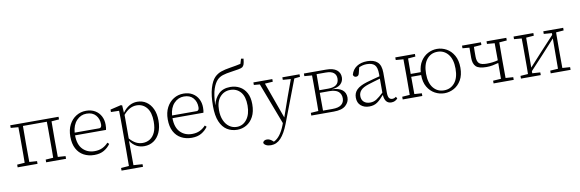

<svg xmlns="http://www.w3.org/2000/svg" viewBox="-63 -1343 6552 2168"><g transform="rotate(-10 3213.0 -259.5)"><path d="M43 0V-31L130 -37Q131 -78 131 -126Q131 -174 131 -214V-268Q131 -308 131 -356.5Q131 -405 130 -445L43 -452V-482H597V-452L510 -445Q510 -405 509.5 -356.5Q509 -308 509 -268V-214Q509 -174 509.5 -126Q510 -78 510 -37L598 -31V0H370V-31L457 -37Q458 -78 458 -126Q458 -174 458 -214V-268Q458 -309 458 -359.5Q458 -410 457 -450H183Q183 -410 182.5 -359.5Q182 -309 182 -268V-214Q182 -174 182.5 -126Q183 -78 183 -37L271 -31V0Z M913 -462Q847 -462 799.5 -412Q752 -362 745 -274H1030Q1044 -276 1049.5 -287Q1055 -298 1055 -315Q1055 -378 1018.5 -420Q982 -462 913 -462ZM922 13Q854 13 801 -15.5Q748 -44 718.5 -100Q689 -156 689 -238Q689 -317 719 -374.5Q749 -432 800 -463.5Q851 -495 913 -495Q973 -495 1016 -469.5Q1059 -444 1082 -400.5Q1105 -357 1105 -302Q1105 -264 1099 -243H744Q745 -136 797.5 -82.5Q850 -29 932 -29Q984 -29 1022 -47.5Q1060 -66 1089 -98L1107 -81Q1078 -40 1033 -13.5Q988 13 922 13Z M1486 -456Q1446 -456 1409.5 -437Q1373 -418 1335 -374V-103Q1371 -63 1406 -44.5Q1441 -26 1484 -26Q1529 -26 1566 -49Q1603 -72 1624.5 -119.5Q1646 -167 1646 -242Q1646 -348 1601.5 -402Q1557 -456 1486 -456ZM1494 13Q1445 13 1405 -8.5Q1365 -30 1333 -76L1334 28Q1334 68 1334.5 115Q1335 162 1335 203L1438 210V240H1192V210L1283 203Q1283 162 1283.5 114.5Q1284 67 1284 26V-262Q1284 -309 1283.5 -350.5Q1283 -392 1282 -430L1189 -432V-460L1311 -489L1327 -484L1332 -398Q1402 -495 1500 -495Q1559 -495 1604 -464.5Q1649 -434 1675 -378Q1701 -322 1701 -245Q1701 -165 1674.5 -107Q1648 -49 1601.5 -18Q1555 13 1494 13Z M2030 -462Q1964 -462 1916.5 -412Q1869 -362 1862 -274H2147Q2161 -276 2166.5 -287Q2172 -298 2172 -315Q2172 -378 2135.5 -420Q2099 -462 2030 -462ZM2039 13Q1971 13 1918 -15.5Q1865 -44 1835.5 -100Q1806 -156 1806 -238Q1806 -317 1836 -374.5Q1866 -432 1917 -463.5Q1968 -495 2030 -495Q2090 -495 2133 -469.5Q2176 -444 2199 -400.5Q2222 -357 2222 -302Q2222 -264 2216 -243H1861Q1862 -136 1914.5 -82.5Q1967 -29 2049 -29Q2101 -29 2139 -47.5Q2177 -66 2206 -98L2224 -81Q2195 -40 2150 -13.5Q2105 13 2039 13Z M2561 13Q2495 13 2444 -19Q2393 -51 2364 -119.5Q2335 -188 2335 -296Q2335 -421 2359 -501.5Q2383 -582 2420 -619Q2453 -652 2496.5 -667Q2540 -682 2599 -691Q2675 -703 2723 -714L2740 -770L2768 -766Q2764 -722 2757 -702Q2750 -682 2736 -672Q2723 -663 2688.5 -657Q2654 -651 2606 -644Q2546 -636 2507.5 -623.5Q2469 -611 2443 -585Q2411 -553 2389 -489Q2367 -425 2362 -304L2363 -305Q2381 -380 2430 -428.5Q2479 -477 2564 -477Q2623 -477 2671 -451Q2719 -425 2747.5 -373Q2776 -321 2776 -243Q2776 -157 2745.5 -100Q2715 -43 2666 -15Q2617 13 2561 13ZM2561 -20Q2631 -20 2676 -78.5Q2721 -137 2721 -237Q2721 -340 2676 -392Q2631 -444 2558 -444Q2487 -444 2440.5 -391.5Q2394 -339 2394 -241Q2394 -173 2416 -123Q2438 -73 2476 -46.5Q2514 -20 2561 -20Z M3163 -453V-482H3360V-453L3294 -446L3107 44Q3067 147 3018.5 199Q2970 251 2905 251Q2871 251 2848.5 239Q2826 227 2822 209Q2825 195 2837.5 187Q2850 179 2868 179Q2885 179 2900.5 186Q2916 193 2932 207L2943 217Q2982 199 3013.5 157.5Q3045 116 3069 55L3079 28L2899 -447L2831 -453V-482H3048V-452L2957 -446L3106 -32L3184 -254L3254 -446Z M3549 -214Q3549 -174 3549.5 -123.5Q3550 -73 3550 -32H3659Q3729 -32 3761.5 -58.5Q3794 -85 3794 -131Q3794 -178 3762.5 -207Q3731 -236 3655 -236H3549ZM3410 0V-31L3497 -37Q3498 -78 3498 -126Q3498 -174 3498 -214V-268Q3498 -308 3498 -356.5Q3498 -405 3497 -445L3410 -452V-482H3663Q3745 -482 3785 -450.5Q3825 -419 3825 -366Q3825 -320 3792 -288.5Q3759 -257 3688 -252H3690Q3770 -249 3809 -217.5Q3848 -186 3848 -130Q3848 -78 3805 -39Q3762 0 3668 0ZM3654 -450H3550Q3550 -411 3549.5 -362Q3549 -313 3549 -266H3652Q3774 -266 3774 -361Q3774 -403 3745.5 -426.5Q3717 -450 3654 -450Z M4328 11Q4254 11 4246 -87H4243Q4205 -41 4167 -14Q4129 13 4074 13Q4016 13 3978 -19.5Q3940 -52 3940 -112Q3940 -166 3976.5 -202Q4013 -238 4093 -262Q4131 -274 4169.5 -283.5Q4208 -293 4245 -303V-329Q4245 -406 4216 -434.5Q4187 -463 4127 -463Q4079 -463 4037 -442L4021 -377Q4014 -344 3985 -344Q3971 -344 3962.5 -352Q3954 -360 3952 -372Q3968 -431 4016.5 -463Q4065 -495 4137 -495Q4214 -495 4254.5 -457.5Q4295 -420 4295 -336V-108Q4295 -61 4308.5 -44Q4322 -27 4344 -27Q4368 -27 4387 -43L4400 -22Q4387 -7 4369 2Q4351 11 4328 11ZM3993 -120Q3993 -77 4019.5 -53Q4046 -29 4092 -29Q4132 -29 4165.5 -50.5Q4199 -72 4245 -116V-276Q4210 -266 4174.5 -255.5Q4139 -245 4105 -234Q4044 -214 4018.5 -186Q3993 -158 3993 -120Z M4937 -20Q5012 -20 5059 -76.5Q5106 -133 5106 -239Q5106 -346 5059 -404Q5012 -462 4937 -462Q4861 -462 4814.5 -404.5Q4768 -347 4768 -240Q4768 -134 4814.5 -77Q4861 -20 4937 -20ZM4937 13Q4879 13 4827.5 -15Q4776 -43 4743.5 -98Q4711 -153 4711 -235H4597Q4597 -180 4597.5 -128.5Q4598 -77 4598 -37L4683 -31V0H4458V-31L4545 -37Q4545 -78 4545.5 -126Q4546 -174 4546 -214V-268Q4546 -308 4545.5 -356.5Q4545 -405 4545 -445L4458 -452V-482H4683V-452L4598 -445Q4598 -405 4597.5 -356Q4597 -307 4597 -268H4712Q4718 -343 4751 -393.5Q4784 -444 4833.5 -469.5Q4883 -495 4937 -495Q4994 -495 5045.5 -466.5Q5097 -438 5129.5 -381Q5162 -324 5162 -240Q5162 -156 5129.5 -99.5Q5097 -43 5045.5 -15Q4994 13 4937 13Z M5504 -452V-482H5731V-452L5644 -445Q5644 -405 5643.5 -356.5Q5643 -308 5643 -268V-214Q5643 -174 5643.5 -126Q5644 -78 5644 -37L5731 -31V0H5500V-31L5591 -37Q5591 -78 5591.5 -127Q5592 -176 5592 -218Q5560 -209 5525.5 -202.5Q5491 -196 5454 -196Q5367 -196 5334 -228Q5301 -260 5301 -328Q5301 -357 5301.5 -386.5Q5302 -416 5302 -445L5223 -452V-482H5440V-452L5353 -445Q5352 -418 5352 -391Q5352 -364 5352 -335Q5352 -278 5376.5 -255.5Q5401 -233 5465 -233Q5534 -233 5592 -249V-268Q5592 -308 5591.5 -356.5Q5591 -405 5591 -445Z M6155 -452V-482H6383V-452L6295 -445Q6295 -405 6294.5 -356.5Q6294 -308 6294 -268V-214Q6294 -174 6294.5 -126Q6295 -78 6295 -37L6383 -31V0H6155V-31L6245 -37L6247 -384L6101 -224L5950 -61V-37L6041 -31V0H5814V-31L5901 -37Q5902 -78 5902 -126Q5902 -174 5902 -214V-268Q5902 -308 5902 -356.5Q5902 -405 5901 -445L5814 -452V-482H6041V-452L5952 -445L5950 -102L6093 -259L6247 -425V-445Z"/></g></svg>

Font: Source Serif 4 SmText Light
Style: Regular
Weight: 300
Designer: Frank Grießhammer
Foundry: Adobe
Version: Version 4.005;hotconv 1.1.0;makeotfexe 2.6.0